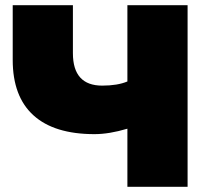

<svg xmlns="http://www.w3.org/2000/svg" viewBox="-20 -720 805 740"><path d="M703 0H471V-224Q401 -203 344 -203Q189 -203 109 -275.5Q29 -348 29 -489V-700H261V-515Q261 -390 374 -390Q433 -390 471 -406V-700H703Z"/></svg>

Font: Montserrat-Alt1 Black
Style: Regular
Weight: 900
Designer: Differentunic
Foundry: Differentunic
Version: Version 7.222